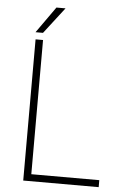

<svg xmlns="http://www.w3.org/2000/svg" viewBox="-59 -921 624 963"><g transform="rotate(5 253.0 -439.5)"><path d="M231.4 -878.9 129.4 -746.6H91.8L185.5 -878.9ZM132.8 -35.2H475.1V0H95.2V-710.9H132.8Z"/></g></svg>

Font: Robert Sans ExtraLight
Style: Regular
Weight: 250
Designer: Christian Robertson (extended by Adam Twardoch)
Foundry: Google
Version: Version 12.135;April 2, 2019;FontCreator 11.5.0.2425 64-bit;